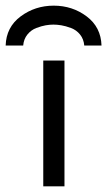

<svg xmlns="http://www.w3.org/2000/svg" viewBox="-72 -659 379 679"><path d="M287 -498H226Q224 -521 211 -537Q198 -553 179 -560Q160 -567 145 -569.5Q130 -572 117 -572Q104 -572 89.5 -569.5Q75 -567 56.5 -560Q38 -553 25 -537Q12 -521 10 -498H-52Q-50 -563 1 -601Q52 -639 118 -639Q184 -639 234.5 -601Q285 -563 287 -498ZM81 0V-445H156V0Z"/></svg>

Font: CMU Sans Serif
Style: Medium
Weight: 500
Version: Version 0.7.0